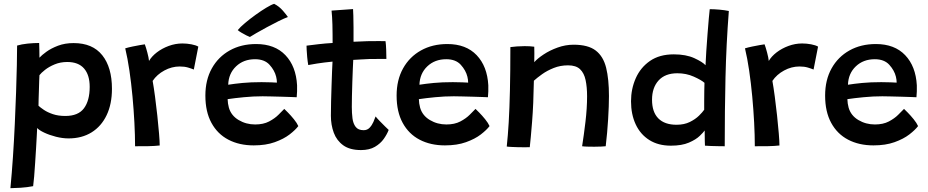

<svg xmlns="http://www.w3.org/2000/svg" viewBox="-20 -764 4858 1005"><path d="M34.5 221Q42 143.5 47.8 57Q53.5 -29.5 57.5 -116.2Q61.5 -203 64.2 -281.8Q67 -360.5 68.2 -423.5Q69.5 -486.5 69.5 -525.5Q93 -532.5 124.5 -535.8Q156 -539 185 -539Q185.5 -525 186 -502.5Q186.5 -480 186.5 -462Q198 -475 222.8 -493Q247.5 -511 283.8 -524.8Q320 -538.5 365.5 -538.5Q464.5 -538.5 515.2 -475Q566 -411.5 566 -299Q566 -219.5 538.2 -161.2Q510.5 -103 459.5 -71.2Q408.5 -39.5 339 -39.5Q307.5 -39.5 273 -48.2Q238.5 -57 211.5 -69.8Q184.5 -82.5 174.5 -94Q174 -82.5 172.5 -54Q171 -25.5 168.8 12Q166.5 49.5 164 88.2Q161.5 127 158.8 159.8Q156 192.5 153.5 210.5Q123 216.5 87.8 218.8Q52.5 221 34.5 221ZM322 -157Q389.5 -157 419.5 -197.2Q449.5 -237.5 449.5 -309.5Q449.5 -371.5 420 -405.5Q390.5 -439.5 332 -439.5Q296 -439.5 266 -427Q236 -414.5 215.5 -398.2Q195 -382 186.5 -370.5Q186 -362.5 185.2 -341.8Q184.5 -321 183.8 -295.2Q183 -269.5 182.2 -246.2Q181.5 -223 181.5 -210.5Q191 -201.5 209.8 -188.8Q228.5 -176 256.8 -166.5Q285 -157 322 -157Z M760 -445Q774 -469 801 -489.8Q828 -510.5 863 -523.5Q898 -536.5 935 -536.5Q958.5 -536.5 982 -532Q1005.5 -527.5 1018 -520L994.5 -400Q982.5 -405 964.2 -410.5Q946 -416 920.5 -416Q879 -416 840.2 -395Q801.5 -374 779 -340.5Q785 -307 791.5 -258.5Q798 -210 803.5 -158.8Q809 -107.5 812.5 -65.2Q816 -23 816 -2.5Q790 0.5 754 1.2Q718 2 687 1.5Q687 -55 683.5 -122.2Q680 -189.5 673.5 -259.2Q667 -329 657.5 -394Q648 -459 635.5 -511Q652 -516 673.8 -520.5Q695.5 -525 713.8 -528.2Q732 -531.5 738 -532Q744 -516.5 751.2 -489.2Q758.5 -462 760 -445Z M1541.5 -104Q1526.5 -84 1495.8 -60.2Q1465 -36.5 1418.2 -19.8Q1371.5 -3 1308 -3Q1232.5 -3 1175.5 -32.8Q1118.5 -62.5 1086.8 -120.8Q1055 -179 1055 -263.5Q1055 -345.5 1088.8 -406Q1122.5 -466.5 1182.5 -500Q1242.5 -533.5 1320.5 -533.5Q1418.5 -533.5 1474 -475.2Q1529.5 -417 1535 -317.5Q1536 -285 1533 -255Q1526 -255.5 1504.2 -256.2Q1482.5 -257 1454.2 -257.8Q1426 -258.5 1399 -259.2Q1372 -260 1354.5 -260Q1306 -260 1257 -255.2Q1208 -250.5 1171.5 -245Q1172 -222.5 1178 -200.5Q1190 -159 1229 -135.8Q1268 -112.5 1315.5 -112.5Q1358.5 -112.5 1388.5 -128.2Q1418.5 -144 1437.8 -163.5Q1457 -183 1468 -194Q1472 -190.5 1487.2 -175Q1502.5 -159.5 1518.5 -139.8Q1534.5 -120 1541.5 -104ZM1174.5 -320.5Q1206 -325.5 1249.2 -329.8Q1292.5 -334 1349 -334Q1378 -334 1399.2 -333Q1420.5 -332 1429.5 -331.5Q1429.5 -346 1425.5 -362.5Q1417.5 -395.5 1391 -424.8Q1364.5 -454 1315 -454Q1255 -454 1215.8 -416.8Q1176.5 -379.5 1174.5 -320.5ZM1415 -744Q1441.5 -730.5 1461 -707.8Q1480.5 -685 1487 -675Q1468 -668 1438.5 -653.5Q1409 -639 1377.8 -622Q1346.5 -605 1321.8 -590.8Q1297 -576.5 1288 -570.5Q1283 -572 1269.5 -578.8Q1256 -585.5 1242.8 -593.5Q1229.5 -601.5 1224.5 -606.5Q1237 -622 1262.5 -643.5Q1288 -665 1317.5 -686.2Q1347 -707.5 1373.5 -723.5Q1400 -739.5 1415 -744Z M2014.5 -84Q2006 -61.5 1988.8 -37Q1971.5 -12.5 1942.5 4.5Q1913.5 21.5 1869.5 21.5Q1811.5 21.5 1777 -3.2Q1742.5 -28 1727.2 -69Q1712 -110 1712 -158Q1712 -190.5 1713 -232.5Q1714 -274.5 1715.5 -317Q1717 -359.5 1718.2 -393Q1719.5 -426.5 1720.5 -441.5Q1675 -437 1639.8 -431.5Q1604.5 -426 1593.5 -423.5Q1590 -443 1588 -464.8Q1586 -486.5 1585.2 -503.2Q1584.5 -520 1584.5 -525Q1612.5 -528.5 1648.5 -532.8Q1684.5 -537 1721 -539Q1721 -556.5 1720.8 -584Q1720.5 -611.5 1720 -635.5Q1719.5 -655.5 1718.2 -675.5Q1717 -695.5 1715.5 -708.5L1828 -716.5Q1828.5 -709 1829.5 -682.8Q1830.5 -656.5 1830.5 -620Q1830.5 -604.5 1830.5 -583.5Q1830.5 -562.5 1830.5 -545.5Q1846 -546 1868 -547Q1890 -548 1903.5 -548.5Q1937.5 -549.5 1964.8 -549Q1992 -548.5 1998 -548.5Q2000.5 -531 2001.5 -503Q2002.5 -475 2002.5 -455.5Q1997 -455.5 1968.5 -455.5Q1940 -455.5 1912 -455Q1892.5 -454 1868.5 -452.8Q1844.5 -451.5 1829 -450.5Q1828 -435 1826.8 -403.5Q1825.5 -372 1824.2 -334.2Q1823 -296.5 1822.2 -261.5Q1821.5 -226.5 1821.5 -204.5Q1821.5 -172.5 1825 -144.8Q1828.5 -117 1841.8 -99.8Q1855 -82.5 1883.5 -82.5Q1902.5 -82.5 1914.8 -95.5Q1927 -108.5 1934.5 -125.5Q1942 -142.5 1946 -154.5Q1952.5 -146 1967.2 -130.8Q1982 -115.5 1996 -101.8Q2010 -88 2014.5 -84Z M2542.5 -104Q2527.5 -84 2496.8 -60.2Q2466 -36.5 2419.2 -19.8Q2372.5 -3 2309 -3Q2233.5 -3 2176.5 -32.8Q2119.5 -62.5 2087.8 -120.8Q2056 -179 2056 -263.5Q2056 -345.5 2089.8 -406Q2123.5 -466.5 2183.5 -500Q2243.5 -533.5 2321.5 -533.5Q2419.5 -533.5 2475 -475.2Q2530.5 -417 2536 -317.5Q2537 -285 2534 -255Q2527 -255.5 2505.2 -256.2Q2483.5 -257 2455.2 -257.8Q2427 -258.5 2400 -259.2Q2373 -260 2355.5 -260Q2307 -260 2258 -255.2Q2209 -250.5 2172.5 -245Q2173 -222.5 2179 -200.5Q2191 -159 2230 -135.8Q2269 -112.5 2316.5 -112.5Q2359.5 -112.5 2389.5 -128.2Q2419.5 -144 2438.8 -163.5Q2458 -183 2469 -194Q2473 -190.5 2488.2 -175Q2503.5 -159.5 2519.5 -139.8Q2535.5 -120 2542.5 -104ZM2175.5 -320.5Q2207 -325.5 2250.2 -329.8Q2293.5 -334 2350 -334Q2379 -334 2400.2 -333Q2421.5 -332 2430.5 -331.5Q2430.5 -346 2426.5 -362.5Q2418.5 -395.5 2392 -424.8Q2365.5 -454 2316 -454Q2256 -454 2216.8 -416.8Q2177.5 -379.5 2175.5 -320.5Z M2753 6.5Q2741.5 6.5 2725.2 6.8Q2709 7 2692.5 6.5Q2677.5 6 2659 5.2Q2640.5 4.5 2632.5 3Q2638.5 -52.5 2642.8 -124.2Q2647 -196 2649.2 -292.2Q2651.5 -388.5 2651.5 -517.5Q2666 -519.5 2685.8 -521Q2705.5 -522.5 2726 -522.5Q2739.5 -522.5 2753 -521.8Q2766.5 -521 2776.5 -519.5Q2777 -511.5 2777 -484.8Q2777 -458 2776.5 -438.5Q2793.5 -458 2825.8 -479.2Q2858 -500.5 2899 -515.2Q2940 -530 2982.5 -530Q3058.5 -530 3098.2 -499.5Q3138 -469 3152.8 -409.2Q3167.5 -349.5 3167.5 -261Q3167.5 -210.5 3163.2 -140.2Q3159 -70 3150.5 1.5Q3142.5 2.5 3125.8 3.2Q3109 4 3090.5 4Q3071.5 4 3054 3.5Q3036.5 3 3027 1.5Q3036 -55 3044.5 -126.2Q3053 -197.5 3053 -260Q3053 -308.5 3045.2 -345Q3037.5 -381.5 3016.2 -401.8Q2995 -422 2953.5 -422Q2913 -422 2878.5 -408.2Q2844 -394.5 2817.8 -375.8Q2791.5 -357 2774.5 -341.5Q2772.5 -218 2765.2 -127.2Q2758 -36.5 2753 6.5Z M3670 -1.5Q3669.5 -9.5 3669.2 -25.2Q3669 -41 3668.8 -56.8Q3668.5 -72.5 3668.5 -81Q3662.5 -72 3642.8 -52.8Q3623 -33.5 3586 -17.5Q3549 -1.5 3491.5 -1.5Q3425.5 -1.5 3378.8 -31Q3332 -60.5 3307.5 -113Q3283 -165.5 3283 -234Q3283 -298.5 3307.8 -354.5Q3332.5 -410.5 3382.2 -445Q3432 -479.5 3507 -479.5Q3571 -479.5 3614.5 -459.5Q3658 -439.5 3673 -422.5Q3674 -452 3677 -496.2Q3680 -540.5 3683.5 -586.5Q3687 -632.5 3690.2 -668Q3693.5 -703.5 3695 -716Q3717.5 -716 3745.8 -713.5Q3774 -711 3795 -706.5Q3781.5 -532 3777.5 -358.8Q3773.5 -185.5 3773.5 1.5Q3764.5 1.5 3744 1.2Q3723.5 1 3702.2 0.2Q3681 -0.5 3670 -1.5ZM3521 -111Q3561.5 -111 3590.8 -125.5Q3620 -140 3638.8 -158.5Q3657.5 -177 3666 -189.5Q3666 -204.5 3666 -233.2Q3666 -262 3666.5 -289.8Q3667 -317.5 3667.5 -330.5Q3650.5 -345.5 3611.2 -363Q3572 -380.5 3525.5 -380.5Q3461.5 -380.5 3427.2 -342.8Q3393 -305 3393 -242Q3393 -177.5 3426 -144.2Q3459 -111 3521 -111Z M4004 -445Q4018 -469 4045 -489.8Q4072 -510.5 4107 -523.5Q4142 -536.5 4179 -536.5Q4202.5 -536.5 4226 -532Q4249.5 -527.5 4262 -520L4238.5 -400Q4226.5 -405 4208.2 -410.5Q4190 -416 4164.5 -416Q4123 -416 4084.2 -395Q4045.5 -374 4023 -340.5Q4029 -307 4035.5 -258.5Q4042 -210 4047.5 -158.8Q4053 -107.5 4056.5 -65.2Q4060 -23 4060 -2.5Q4034 0.5 3998 1.2Q3962 2 3931 1.5Q3931 -55 3927.5 -122.2Q3924 -189.5 3917.5 -259.2Q3911 -329 3901.5 -394Q3892 -459 3879.5 -511Q3896 -516 3917.8 -520.5Q3939.5 -525 3957.8 -528.2Q3976 -531.5 3982 -532Q3988 -516.5 3995.2 -489.2Q4002.5 -462 4004 -445Z M4785.5 -104Q4770.5 -84 4739.8 -60.2Q4709 -36.5 4662.2 -19.8Q4615.5 -3 4552 -3Q4476.5 -3 4419.5 -32.8Q4362.5 -62.5 4330.8 -120.8Q4299 -179 4299 -263.5Q4299 -345.5 4332.8 -406Q4366.5 -466.5 4426.5 -500Q4486.5 -533.5 4564.5 -533.5Q4662.5 -533.5 4718 -475.2Q4773.5 -417 4779 -317.5Q4780 -285 4777 -255Q4770 -255.5 4748.2 -256.2Q4726.5 -257 4698.2 -257.8Q4670 -258.5 4643 -259.2Q4616 -260 4598.5 -260Q4550 -260 4501 -255.2Q4452 -250.5 4415.5 -245Q4416 -222.5 4422 -200.5Q4434 -159 4473 -135.8Q4512 -112.5 4559.5 -112.5Q4602.5 -112.5 4632.5 -128.2Q4662.5 -144 4681.8 -163.5Q4701 -183 4712 -194Q4716 -190.5 4731.2 -175Q4746.5 -159.5 4762.5 -139.8Q4778.5 -120 4785.5 -104ZM4418.5 -320.5Q4450 -325.5 4493.2 -329.8Q4536.5 -334 4593 -334Q4622 -334 4643.2 -333Q4664.5 -332 4673.5 -331.5Q4673.5 -346 4669.5 -362.5Q4661.5 -395.5 4635 -424.8Q4608.5 -454 4559 -454Q4499 -454 4459.8 -416.8Q4420.5 -379.5 4418.5 -320.5Z"/></svg>

Font: Grandstander Medium
Style: Regular
Weight: 500
Designer: Tyler Finck
Foundry: Etcetera Type Co
Version: Version 1.200; ttfautohint (v1.8.3)